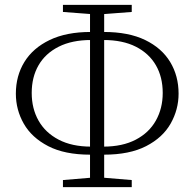

<svg xmlns="http://www.w3.org/2000/svg" viewBox="-20 -755 797 787"><path d="M350 -121Q245 -121 177.5 -156Q110 -191 77.5 -248Q45 -305 45 -371Q45 -444 80 -501Q115 -558 183.5 -591Q252 -624 352 -624H376V-591H353Q275 -591 220.5 -563.5Q166 -536 138 -487.5Q110 -439 110 -374Q110 -310 138 -260.5Q166 -211 220.5 -182.5Q275 -154 353 -154H376V-121ZM381 -121V-154H404Q482 -154 536.5 -182.5Q591 -211 619 -261Q647 -311 647 -374Q647 -439 619 -487.5Q591 -536 537 -563.5Q483 -591 404 -591H381V-624H405Q507 -624 575 -591Q643 -558 677.5 -501Q712 -444 712 -371Q712 -306 679.5 -248.5Q647 -191 579 -156Q511 -121 406 -121ZM238 12V-17L370 -28H388L520 -17V12ZM370 -696 238 -706V-735H520V-706L389 -696ZM349 12V-735H407V12Z"/></svg>

Font: Noto Serif JP ExtraLight
Style: Regular
Weight: 200
Designer: Ryoko NISHIZUKA  (kana & ideographs); Frank Grießhammer (Latin, Greek & Cyrillic); Wenlong ZHANG  (bopomofo); Sandoll Co
Foundry: Adobe
Version: Version 2.002-H1;hotconv 1.1.0;makeotfexe 2.6.0